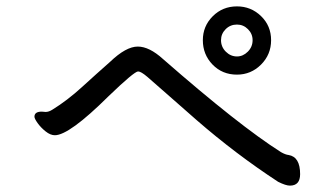

<svg xmlns="http://www.w3.org/2000/svg" viewBox="-20 -684 1040 602"><path d="M889 -102Q921 -102 921 -138Q921 -192 885 -198Q875 -199 861 -207Q730 -290 491 -499Q448 -538 412 -538Q375 -538 325 -490Q283 -453 237 -411Q191 -369 144 -340Q133 -333 123 -333L111 -334Q88 -334 88 -318Q88 -312 98 -298Q108 -284 123 -272Q138 -260 152 -260Q197 -260 320 -382Q401 -460 413 -460Q422 -460 442 -443Q462 -426 502.5 -390Q543 -354 597 -307Q719 -201 852 -114Q876 -102 889 -102ZM723 -507Q703 -507 688 -522Q673 -537 673 -558Q673 -578 687.5 -592.5Q702 -607 723 -607Q743 -607 757.5 -592.5Q772 -578 772 -558Q772 -537 757 -522Q742 -507 723 -507ZM723 -450Q767 -450 798.5 -481.5Q830 -513 830 -558Q830 -603 798.5 -633.5Q767 -664 723 -664Q678 -664 647 -633Q616 -602 616 -558Q616 -513 646.5 -481.5Q677 -450 723 -450Z"/></svg>

Font: LXGW WenKai TC
Style: Bold
Weight: 700
Designer: LXGW / Fontworks Inc.
Foundry: LXGW / Fontworks Inc.
Version: Version 1.330;April 28, 2024